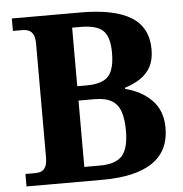

<svg xmlns="http://www.w3.org/2000/svg" viewBox="-52 -764 775 813"><g transform="rotate(-5 336.0 -357.0)"><path d="M28 0V-53H69Q84 -53 95.5 -57.5Q107 -62 114 -76Q121 -90 121 -118V-597Q121 -624 114 -637.5Q107 -651 95 -656Q83 -661 69 -661H28V-714H320Q463 -714 534.5 -670Q606 -626 606 -532Q606 -488 590 -458.5Q574 -429 546 -410.5Q518 -392 480 -380V-375Q549 -358 592.5 -313.5Q636 -269 636 -196Q636 -98 564 -49Q492 0 350 0ZM345 -61Q412 -61 440 -92Q468 -123 468 -199Q468 -248 457 -280Q446 -312 419.5 -327.5Q393 -343 347 -343H279V-61ZM317 -404Q364 -404 390 -417Q416 -430 427 -458.5Q438 -487 438 -532Q438 -600 410.5 -626.5Q383 -653 315 -653H279V-404Z"/></g></svg>

Font: Noto Serif Kannada
Style: Bold
Weight: 700
Version: Version 2.003